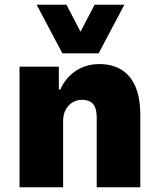

<svg xmlns="http://www.w3.org/2000/svg" viewBox="-20 -786 670 806"><path d="M62 0V-506H227V-410H233Q256 -461 299 -489Q342 -517 397 -517Q451 -517 489.5 -493.5Q528 -470 548.5 -422.5Q569 -375 569 -302V0H386V-292Q386 -319 379 -335.5Q372 -352 358.5 -359.5Q345 -367 325 -367Q303 -367 285 -356.5Q267 -346 256 -326Q245 -306 245 -279V0ZM242 -562 134 -766H259L318 -653L377 -766H502L394 -562Z"/></svg>

Font: Nunito Sans 7pt SemiCondensed Black
Style: Regular
Weight: 900
Width: 4
Designer: Vernon Adams
Foundry: Vernon Adams
Version: Version 3.101;gftools[0.9.27]